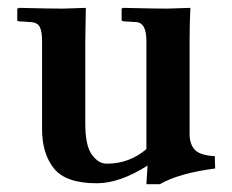

<svg xmlns="http://www.w3.org/2000/svg" viewBox="-20 -456 590 488"><path d="M461.9 -115.2Q461.9 -89.4 475.3 -75.2Q488.8 -61 525.9 -59.1L526.9 -27.8Q434.1 -15.6 386.2 12.2H352.1L355 -35.2Q284.2 9.8 226.1 9.8Q147 9.8 116.9 -28.1Q86.9 -65.9 86.9 -127.9V-352.1Q86.9 -376 81.1 -387.5Q75.2 -398.9 58.1 -399.9L26.9 -401.9L23.9 -403.8V-434.1L28.8 -436Q107.9 -434.1 140.1 -434.1L198.2 -436Q197.3 -391.1 196.8 -354V-142.1Q196.8 -85.9 213.4 -63Q230 -40 251 -40Q309.1 -40 352.1 -77.1V-352.1Q352.1 -399.9 324.2 -399.9L293 -401.9L289.1 -403.8V-434.1L293 -436Q377 -434.1 403.8 -434.1L463.9 -436Q461.9 -394 461.9 -354Z"/></svg>

Font: Linux Libertine
Style: Semibold
Weight: 600
Designer: Philipp H. Poll
Foundry: Philipp H. Poll
Version: Version 5.1.2 ; ttfautohint (v0.9)